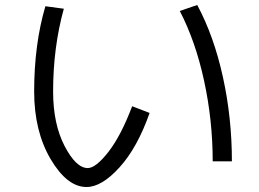

<svg xmlns="http://www.w3.org/2000/svg" viewBox="-20 -717 1040 770"><path d="M701 -673 771 -697Q838 -572 874 -408Q910 -244 910 -70H833Q833 -234 798.5 -393Q764 -552 701 -673ZM236 -682Q193 -527 193 -350Q193 -220 239 -131.5Q285 -43 332 -43Q364 -43 414.5 -107.5Q465 -172 510 -291L580 -264Q531 -125 459.5 -46Q388 33 327 33Q249 33 183 -79Q117 -191 117 -350Q117 -539 162 -692Z"/></svg>

Font: M PLUS 1p
Style: Regular
Weight: 400
Version: Version 1.062